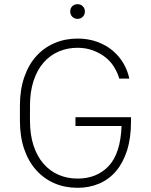

<svg xmlns="http://www.w3.org/2000/svg" viewBox="-20 -890 720 916"><path d="M340 -331H605V-310Q605 -231 586 -172Q567 -113 533.5 -73.5Q500 -34 453 -14Q406 6 350 6Q290 6 240 -15.5Q190 -37 153 -78Q116 -119 95.5 -178.5Q75 -238 75 -315V-385Q75 -461 95.5 -521Q116 -581 153 -622Q190 -663 240.5 -684.5Q291 -706 350 -706Q401 -706 443.5 -690.5Q486 -675 517.5 -648.5Q549 -622 569 -587.5Q589 -553 597 -515H549Q541 -543 524.5 -570Q508 -597 482.5 -617Q457 -637 423.5 -649.5Q390 -662 350 -662Q301 -662 259.5 -644Q218 -626 187.5 -591Q157 -556 140 -504Q123 -452 123 -385V-315Q123 -247 140 -195.5Q157 -144 187.5 -109Q218 -74 259.5 -56Q301 -38 350 -38Q442 -38 498.5 -98Q555 -158 560 -289H340ZM350 -800Q335 -800 325 -810Q315 -820 315 -835Q315 -851 325 -860.5Q335 -870 350 -870Q365 -870 375 -860Q385 -850 385 -835Q385 -820 375 -810Q365 -800 350 -800Z"/></svg>

Font: PT Root UI Web Light
Style: Regular
Weight: 300
Designer: Vitaly Kuzmin
Foundry: ParaType Ltd.
Version: Version 1.000W